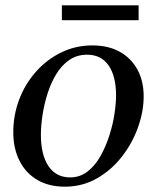

<svg xmlns="http://www.w3.org/2000/svg" viewBox="-20 -688 587 723"><path d="M224 15Q164 15 120.5 -10.5Q77 -36 53.5 -82.5Q30 -129 30 -190Q30 -254 52 -312.5Q74 -371 114.5 -417Q155 -463 209.5 -490Q264 -517 328 -517Q388 -517 431 -493Q474 -469 497.5 -426Q521 -383 521 -325Q521 -268 499.5 -208Q478 -148 438.5 -97.5Q399 -47 344.5 -16Q290 15 224 15ZM244 -20Q281 -20 309.5 -42Q338 -64 358 -99.5Q378 -135 391.5 -177Q405 -219 411 -259Q417 -299 417 -329Q417 -401 389 -441.5Q361 -482 308 -482Q269 -482 240 -461.5Q211 -441 191 -407.5Q171 -374 158.5 -334Q146 -294 140 -254Q134 -214 134 -181Q134 -105 162.5 -62.5Q191 -20 244 -20ZM213 -612V-668H502V-612Z"/></svg>

Font: Wittgenstein
Style: Italic
Weight: 400
Italic angle: -11°
Designer: Jörg Drees
Foundry: Jörg Drees
Version: Version 1.500